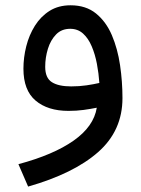

<svg xmlns="http://www.w3.org/2000/svg" viewBox="-20 -405 519 708"><path d="M336.9 -7.8Q325.7 61.3 251.5 113.5Q177.2 165.8 47.9 200.4L83.7 283Q251.7 235.1 341.7 156Q431.6 76.9 431.6 -43.2Q431.6 -104 422.7 -164.7Q413.8 -225.3 392.5 -275.3Q371.1 -325.2 334 -355.3Q296.9 -385.5 240.2 -385.5Q195.6 -385.5 162.8 -364.9Q130.1 -344.2 108.6 -309.9Q87.2 -275.6 76.8 -234.3Q66.4 -192.9 66.4 -151.6Q66.4 -72 111.2 -34.1Q156 3.9 232.7 3.9Q262.2 3.9 288.1 0.4Q314 -3.2 336.9 -7.8ZM346.4 -99.1Q325.4 -94.2 298.8 -90.3Q272.2 -86.4 242.4 -86.4Q196 -86.4 171.4 -101.9Q146.7 -117.4 146.7 -158.7Q146.7 -192.6 156.6 -224.9Q166.5 -257.1 186.8 -278Q207 -298.8 238.8 -298.8Q266.8 -298.8 286.3 -281.2Q305.7 -263.7 318.1 -234.4Q330.6 -205.1 337.3 -169.8Q344 -134.5 346.4 -99.1Z"/></svg>

Font: Estedad-FD-VF Thin
Style: Regular
Weight: 100
Designer: Amin Abedi
Version: Version 5.0